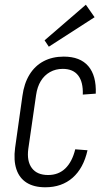

<svg xmlns="http://www.w3.org/2000/svg" viewBox="-20 -787 452 814"><path d="M172 7Q124 7 93 -12.5Q62 -32 49.5 -69.5Q37 -107 44 -160L75 -380Q82 -433 105 -470.5Q128 -508 165 -527.5Q202 -547 250 -547Q320 -547 354.5 -506.5Q389 -466 386 -390L331 -386Q333 -439 311.5 -467Q290 -495 246 -495Q216 -495 192 -481.5Q168 -468 153 -443.5Q138 -419 133 -384L100 -156Q93 -104 115 -74.5Q137 -45 184 -45Q228 -45 257 -73Q286 -101 299 -154L351 -150Q334 -74 288 -33.5Q242 7 172 7ZM381 -714 187 -589 169 -616 344 -767Z"/></svg>

Font: Pathway Extreme Condensed Thin
Style: Italic
Weight: 250
Width: 3
Italic angle: -8°
Version: Version 1.001;gftools[0.9.26]